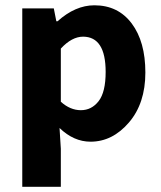

<svg xmlns="http://www.w3.org/2000/svg" viewBox="-20 -528 613 732"><path d="M382.8 -253.9Q382.8 -387.7 296.9 -388.2Q253.9 -388.2 211.9 -342.8V-140.1Q247.6 -107.9 288.3 -107.9Q329.1 -107.9 356 -142.3Q382.8 -176.8 382.8 -253.9ZM211.9 184.1H64.9V-496.1H185.1L194.8 -446.8H199.2Q267.1 -507.8 339.8 -507.8Q430.2 -507.8 482.2 -438.5Q534.2 -369.1 534.2 -251.5Q534.2 -133.8 471.4 -60.8Q408.7 12.2 325.2 12.2Q261.2 12.2 207 -40L211.9 39.1Z"/></svg>

Font: SourceSansPro-Bold
Style: Bold
Weight: 700
Designer: Paul D. Hunt
Foundry: Adobe Systems Incorporated
Version: Version 1.050;PS Version 1.000;hotconv 1.0.70;makeotf.lib2.5